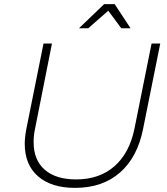

<svg xmlns="http://www.w3.org/2000/svg" viewBox="-20 -910 812 931"><path d="M674 -286Q647 -148 562 -73.5Q477 1 344 1Q229 1 164.5 -55Q100 -111 100 -213Q100 -244 108 -286L191 -699H232L150 -286Q143 -254 143 -221Q143 -134 197 -87Q251 -40 349 -40Q462 -40 535 -104Q608 -168 632 -286L715 -699H757ZM613 -773H568L505 -858L408 -773H363L485 -890H536Z"/></svg>

Font: Gontserrat ExtraLight
Style: Italic
Weight: 275
Italic angle: -11.3°
Designer: Julieta Ulanovsky
Foundry: Julieta Ulanovsky
Version: Version 6.001